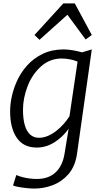

<svg xmlns="http://www.w3.org/2000/svg" viewBox="-20 -852 601 1119"><path d="M181 247Q159.5 247 134.2 244.2Q109 241.5 87.5 237.5Q66 233.5 56 229L75 168Q89.5 174.5 109 179.8Q128.5 185 150.5 188Q172.5 191 195 191Q262 191 303 153.5Q344 116 356 45L380 -102Q349.5 -57 300 -24.5Q250.5 8 194 8Q117 8 78 -48.5Q39 -105 39 -203Q39 -284 74 -369Q97.5 -425 136.8 -469Q176 -513 229.8 -538.5Q283.5 -564 351 -564Q375 -564 404.5 -559Q434 -554 458 -547L515 -564L429 43Q424 79.5 411.8 109Q399.5 138.5 380 162Q340.5 207 287.8 227Q235 247 181 247ZM207 -49Q233.5 -49 259.2 -60Q285 -71 308.2 -89.2Q331.5 -107.5 351.2 -129.8Q371 -152 385 -175L432 -493Q412 -501.5 387.8 -506.2Q363.5 -511 340 -511Q269.5 -511 218 -464Q166.5 -417 140.2 -348Q114 -279 114 -212Q114 -158 124.8 -121.8Q135.5 -85.5 156.2 -67.2Q177 -49 207 -49ZM210 -620 181 -648 349 -832H416L515 -648L479 -622L373 -766Z"/></svg>

Font: Koeln Type Sans Light
Style: Italic
Weight: 300
Italic angle: -7.5°
Designer: Eben Sorkin
Foundry: Eben Sorkin
Version: Version 2.001